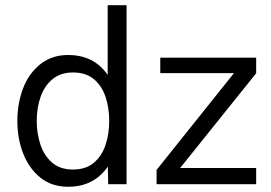

<svg xmlns="http://www.w3.org/2000/svg" viewBox="-20 -710 1045 740"><path d="M46.9 0ZM46.9 0ZM242.7 9.8Q179.7 9.8 136 -25.1Q92.3 -60.1 69.6 -117.7Q46.9 -175.3 46.9 -244.1Q46.9 -311.5 69.1 -369.9Q91.3 -428.2 137.7 -464.4Q181.6 -498 242.2 -498Q342.3 -498 395 -421.4V-689.9H467.8V0H397L395.5 -67.9Q341.8 9.8 242.7 9.8ZM261.2 -56.6Q310.1 -56.6 340.8 -82Q371.6 -107.4 386.2 -149.9Q400.9 -192.4 400.9 -244.1Q400.9 -293.5 387 -335.9Q373 -378.4 342.3 -404.5Q311.5 -430.7 261.2 -430.7Q213.9 -430.7 182.9 -405.3Q151.9 -379.9 136.7 -337.4Q121.6 -294.9 121.6 -244.1Q121.6 -194.8 136 -152.1Q150.4 -109.4 181.2 -83Q211.9 -56.6 261.2 -56.6ZM967.3 0H583.5V-55.2L881.8 -428.2H597.7V-487.8H967.3V-427.7L674.3 -62.5H967.3Z"/></svg>

Font: Acari Sans
Style: Regular
Weight: 400
Designer: Alfredo Marco Pradil and Stefan Peev
Foundry: Hanken Design Co.
Version: Version 1.045;February 4, 2021;FontCreator 13.0.0.2655 64-bi